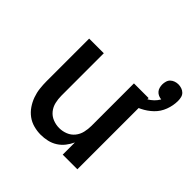

<svg xmlns="http://www.w3.org/2000/svg" viewBox="-178 -831 991 991"><g transform="rotate(45 317.5 -335.5)"><path d="M257 8Q231 8 205 1Q179 -6 158 -21.5Q137 -37 122 -59Q107 -81 98 -106Q89 -131 86 -157.5Q83 -184 83 -210V-520H190V-210Q190 -186 195.5 -162.5Q201 -139 216 -120.5Q231 -102 253.5 -93Q276 -84 300 -84Q324 -84 346.5 -93Q369 -102 384 -120.5Q399 -139 404.5 -162.5Q410 -186 410 -210V-520H517V0H410V-89Q400 -67 385 -48Q370 -29 349.5 -16Q329 -3 305 2.5Q281 8 257 8ZM464 -428 446 -485Q464 -489 481.5 -495Q499 -501 515.5 -510Q532 -519 545.5 -532Q559 -545 568 -561Q557 -562 547 -566.5Q537 -571 530 -579Q523 -587 520 -598Q517 -609 517 -620Q517 -631 520.5 -643Q524 -655 532.5 -663Q541 -671 552.5 -675Q564 -679 576 -679Q588 -679 600 -675Q612 -671 620.5 -662.5Q629 -654 632 -642Q635 -630 635 -617Q635 -583 622.5 -549.5Q610 -516 585 -492Q560 -468 528.5 -452.5Q497 -437 464 -428Z"/></g></svg>

Font: Iosevka Custom SmBdEx
Style: Regular
Weight: 600
Width: 7
Monospace: yes
Designer: Belleve Invis
Foundry: Belleve Invis
Version: Version 11.2.4; ttfautohint (v1.8.4)